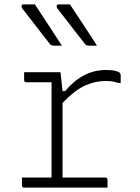

<svg xmlns="http://www.w3.org/2000/svg" viewBox="-20 -855 640 875"><path d="M139 -835Q170 -788 201.5 -740Q233 -692 262 -647H224Q213 -647 207 -655Q180 -690 160.5 -714.5Q141 -739 123 -763Q105 -787 81 -817Q77 -823 78.5 -829Q80 -835 87 -835ZM299 -835Q330 -788 361.5 -740Q393 -692 422 -647H384Q373 -647 367 -655Q340 -690 320.5 -714.5Q301 -739 283 -763Q265 -787 241 -817Q237 -823 238.5 -829Q240 -835 247 -835ZM80 -46H215V-480H101Q90 -480 90 -491V-526H255Q256 -526 257.5 -510.5Q259 -495 265 -440H277Q315 -486 361.5 -511Q408 -536 463 -536Q492 -536 506.5 -532Q521 -528 525 -524Q530 -519 530 -510V-477H518Q494 -486 461 -486Q416 -486 369.5 -466Q323 -446 265 -386V-46H459Q470 -46 470 -35V0H91Q80 0 80 -11Z"/></svg>

Font: Recursive Mn Lnr St Lt
Style: Regular
Weight: 300
Monospace: yes
Version: Version 1.079;hotconv 1.0.112;makeotfexe 2.5.65598; ttfautoh